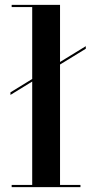

<svg xmlns="http://www.w3.org/2000/svg" viewBox="-20 -770 379 790"><path d="M28 -9V0H311V-9H227V-504.5L333 -569.5V-580L227 -515V-750H28V-741H112.5V-445L23 -390V-379.5L112.5 -434.5V-9Z"/></svg>

Font: Bodoni* 24pt Medium
Style: Regular
Weight: 500
Version: Version 2.3